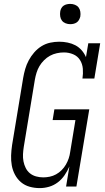

<svg xmlns="http://www.w3.org/2000/svg" viewBox="-20 -957 540 985"><path d="M184 8Q157 8 132 1Q107 -6 88 -22Q69 -38 57 -60.5Q45 -83 40.5 -108Q36 -133 37 -159.5Q38 -186 42 -213L99 -558Q103 -581 109.5 -603.5Q116 -626 127.5 -647.5Q139 -669 155.5 -688Q172 -707 193 -720Q214 -733 237.5 -738Q261 -743 284 -743Q306 -743 327.5 -738.5Q349 -734 367 -724.5Q385 -715 399 -699Q413 -683 421 -664L433 -735H494L464 -554H403Q407 -579 405 -604Q403 -629 390.5 -649Q378 -669 355.5 -678.5Q333 -688 308 -688H307Q290 -688 271.5 -684Q253 -680 236.5 -671Q220 -662 206 -648Q192 -634 182.5 -618Q173 -602 167.5 -584Q162 -566 159 -549L102 -204Q99 -185 98 -166Q97 -147 100.5 -129Q104 -111 112 -95Q120 -79 133.5 -68Q147 -57 165 -52Q183 -47 202 -47Q218 -47 235 -50.5Q252 -54 267.5 -62.5Q283 -71 296 -84Q309 -97 318 -112.5Q327 -128 332.5 -144.5Q338 -161 340 -177L367 -341H250L259 -396H438L372 0H319L336 -103Q326 -80 311.5 -58.5Q297 -37 276.5 -21.5Q256 -6 232 1Q208 8 184 8ZM340 -833Q328 -833 316.5 -837.5Q305 -842 298 -851Q291 -860 289 -872.5Q287 -885 289 -898Q290 -906 294.5 -914.5Q299 -923 306.5 -928Q314 -933 323 -935Q332 -937 340 -937Q353 -937 364.5 -932.5Q376 -928 383 -919Q390 -910 392 -897.5Q394 -885 392 -872Q390 -864 385.5 -855.5Q381 -847 373.5 -842Q366 -837 357.5 -835Q349 -833 340 -833Z"/></svg>

Font: Iosevka Curly Slab LtObl
Style: Regular
Weight: 300
Italic angle: -9°
Monospace: yes
Designer: Belleve Invis
Foundry: Belleve Invis
Version: Version 11.0.0; ttfautohint (v1.8.3)